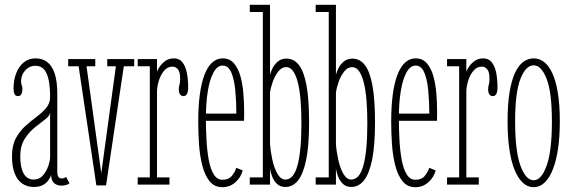

<svg xmlns="http://www.w3.org/2000/svg" viewBox="-20 -770 2385 801"><path d="M121 10Q93.5 10 73 -4Q52.5 -18 41.2 -46.5Q30 -75 30 -118Q30 -163 46 -193Q62 -223 85.8 -244.2Q109.5 -265.5 133.2 -283.2Q157 -301 173 -320Q189 -339 189 -365.5Q189 -404.5 183.5 -433.8Q178 -463 164.8 -479.2Q151.5 -495.5 128 -495.5Q102 -495.5 85 -476Q68 -456.5 68 -432.5Q68 -423 69.5 -418.2Q71 -413.5 72.2 -409.2Q73.5 -405 73.5 -397Q73.5 -385.5 69 -377.2Q64.5 -369 54.5 -369Q45 -369 40.8 -377.5Q36.5 -386 36.5 -401Q36.5 -436.5 47.8 -465Q59 -493.5 79.5 -510Q100 -526.5 128 -526.5Q156 -526.5 176.2 -511.8Q196.5 -497 207.8 -464.5Q219 -432 219 -378V-55.5Q219 -38 223.8 -31.8Q228.5 -25.5 237.5 -25.5Q244.5 -25.5 249 -27.8Q253.5 -30 255.5 -32.5L270 -5.5Q265 -1 255.5 1.8Q246 4.5 234.5 4.5Q224.5 4.5 215 0Q205.5 -4.5 199.5 -14.2Q193.5 -24 193.5 -40Q190 -29.5 181.8 -17.8Q173.5 -6 158.8 2Q144 10 121 10ZM121 -21Q144 -21 159 -38.2Q174 -55.5 181.5 -77.8Q189 -100 189 -114.5V-301Q188 -287 169 -272.5Q150 -258 125.8 -238.8Q101.5 -219.5 83 -190.5Q64.5 -161.5 64.5 -118Q64.5 -70.5 78.8 -45.8Q93 -21 121 -21Z M382 3.5 308 -493.5H264.5V-523.5H377.5V-493.5H341L402.5 -47.5L463.5 -493.5H427.5V-523.5H540V-493.5H496.5L422.5 3.5Z M554.5 0V-30H605V-493.5H554.5V-523.5H635V-470Q635.5 -474.5 643.8 -488.2Q652 -502 667.5 -514.2Q683 -526.5 706 -526.5Q727.5 -526.5 740.5 -510.8Q753.5 -495 759.2 -467.8Q765 -440.5 765 -405.5Q765 -387 760 -378Q755 -369 745 -369Q736.5 -369 731.2 -376Q726 -383 726 -398Q726 -406 727.5 -411.2Q729 -416.5 730.2 -423.8Q731.5 -431 731.5 -443.5Q731.5 -469.5 722.2 -480.8Q713 -492 700 -492Q678.5 -492 664 -474.2Q649.5 -456.5 642.2 -432Q635 -407.5 635 -387.5V-30H687V0Z M908 11Q874.5 11 854.2 -14.2Q834 -39.5 823.8 -80.2Q813.5 -121 810.2 -169Q807 -217 807 -262.5Q807 -325.5 813.5 -374.8Q820 -424 833 -457.8Q846 -491.5 865 -509Q884 -526.5 909 -526.5Q938 -526.5 955.8 -506Q973.5 -485.5 982.8 -452.8Q992 -420 995.2 -381.8Q998.5 -343.5 998.5 -308Q998.5 -297 998.5 -286.5Q998.5 -276 998 -266H832.5V-296H966Q966 -348 961.5 -393.8Q957 -439.5 944.8 -468Q932.5 -496.5 909 -496.5Q887 -496.5 871.2 -468.5Q855.5 -440.5 847.2 -391.2Q839 -342 839 -278Q839 -231.5 841.5 -185.8Q844 -140 851 -102.5Q858 -65 871.8 -42.5Q885.5 -20 908 -20Q934.5 -20 948 -37.2Q961.5 -54.5 965.5 -70L992.5 -59Q985.5 -30.5 962.2 -9.8Q939 11 908 11Z M1170.5 10Q1148.5 10 1135 -3.5Q1121.5 -17 1114.8 -35.2Q1108 -53.5 1106.5 -67.5V0H1022V-30H1076.5V-720H1022V-750H1106.5V-458Q1109 -469 1116.8 -485Q1124.5 -501 1139 -513.2Q1153.5 -525.5 1175.5 -525.5Q1205.5 -525.5 1226.5 -499.5Q1247.5 -473.5 1258.5 -415Q1269.5 -356.5 1269.5 -259Q1269.5 -163.5 1257.5 -104.2Q1245.5 -45 1223.5 -17.5Q1201.5 10 1170.5 10ZM1170.5 -21Q1187.5 -21 1200 -35.2Q1212.5 -49.5 1220.8 -78.8Q1229 -108 1233.2 -152.2Q1237.5 -196.5 1237.5 -256.5Q1237.5 -308.5 1234 -351.2Q1230.5 -394 1222.8 -425Q1215 -456 1203 -473Q1191 -490 1174 -490Q1155.5 -490 1141 -471.8Q1126.5 -453.5 1117.8 -428.5Q1109 -403.5 1106.5 -383.5V-169Q1108.5 -139 1116 -104.5Q1123.5 -70 1137.2 -45.5Q1151 -21 1170.5 -21Z M1445.5 10Q1423.5 10 1410 -3.5Q1396.5 -17 1389.8 -35.2Q1383 -53.5 1381.5 -67.5V0H1297V-30H1351.5V-720H1297V-750H1381.5V-458Q1384 -469 1391.8 -485Q1399.5 -501 1414 -513.2Q1428.5 -525.5 1450.5 -525.5Q1480.5 -525.5 1501.5 -499.5Q1522.5 -473.5 1533.5 -415Q1544.5 -356.5 1544.5 -259Q1544.5 -163.5 1532.5 -104.2Q1520.5 -45 1498.5 -17.5Q1476.5 10 1445.5 10ZM1445.5 -21Q1462.5 -21 1475 -35.2Q1487.5 -49.5 1495.8 -78.8Q1504 -108 1508.2 -152.2Q1512.5 -196.5 1512.5 -256.5Q1512.5 -308.5 1509 -351.2Q1505.5 -394 1497.8 -425Q1490 -456 1478 -473Q1466 -490 1449 -490Q1430.5 -490 1416 -471.8Q1401.5 -453.5 1392.8 -428.5Q1384 -403.5 1381.5 -383.5V-169Q1383.5 -139 1391 -104.5Q1398.5 -70 1412.2 -45.5Q1426 -21 1445.5 -21Z M1713 11Q1679.5 11 1659.2 -14.2Q1639 -39.5 1628.8 -80.2Q1618.5 -121 1615.2 -169Q1612 -217 1612 -262.5Q1612 -325.5 1618.5 -374.8Q1625 -424 1638 -457.8Q1651 -491.5 1670 -509Q1689 -526.5 1714 -526.5Q1743 -526.5 1760.8 -506Q1778.5 -485.5 1787.8 -452.8Q1797 -420 1800.2 -381.8Q1803.5 -343.5 1803.5 -308Q1803.5 -297 1803.5 -286.5Q1803.5 -276 1803 -266H1637.5V-296H1771Q1771 -348 1766.5 -393.8Q1762 -439.5 1749.8 -468Q1737.5 -496.5 1714 -496.5Q1692 -496.5 1676.2 -468.5Q1660.5 -440.5 1652.2 -391.2Q1644 -342 1644 -278Q1644 -231.5 1646.5 -185.8Q1649 -140 1656 -102.5Q1663 -65 1676.8 -42.5Q1690.5 -20 1713 -20Q1739.5 -20 1753 -37.2Q1766.5 -54.5 1770.5 -70L1797.5 -59Q1790.5 -30.5 1767.2 -9.8Q1744 11 1713 11Z M1845 0V-30H1895.5V-493.5H1845V-523.5H1925.5V-470Q1926 -474.5 1934.2 -488.2Q1942.5 -502 1958 -514.2Q1973.5 -526.5 1996.5 -526.5Q2018 -526.5 2031 -510.8Q2044 -495 2049.8 -467.8Q2055.5 -440.5 2055.5 -405.5Q2055.5 -387 2050.5 -378Q2045.5 -369 2035.5 -369Q2027 -369 2021.8 -376Q2016.5 -383 2016.5 -398Q2016.5 -406 2018 -411.2Q2019.5 -416.5 2020.8 -423.8Q2022 -431 2022 -443.5Q2022 -469.5 2012.8 -480.8Q2003.5 -492 1990.5 -492Q1969 -492 1954.5 -474.2Q1940 -456.5 1932.8 -432Q1925.5 -407.5 1925.5 -387.5V-30H1977.5V0Z M2206.5 11Q2181 11 2160.8 -8Q2140.5 -27 2126.2 -62.8Q2112 -98.5 2104.8 -149.2Q2097.5 -200 2097.5 -263.5Q2097.5 -333 2105.5 -383Q2113.5 -433 2128 -464.8Q2142.5 -496.5 2162.5 -511.5Q2182.5 -526.5 2206.5 -526.5Q2230 -526.5 2249.8 -511.5Q2269.5 -496.5 2284.2 -464.8Q2299 -433 2307.2 -383Q2315.5 -333 2315.5 -263.5Q2315.5 -200 2308 -149.2Q2300.5 -98.5 2286.2 -62.8Q2272 -27 2251.8 -8Q2231.5 11 2206.5 11ZM2206.5 -18Q2238.5 -18 2260.5 -79Q2282.5 -140 2282.5 -263.5Q2282.5 -384.5 2260.5 -441Q2238.5 -497.5 2206.5 -497.5Q2173.5 -497.5 2151.2 -441Q2129 -384.5 2129 -263.5Q2129 -140 2151.2 -79Q2173.5 -18 2206.5 -18Z"/></svg>

Font: Imbue Thin 10pt Thin
Style: Regular
Weight: 250
Version: Version 1.102